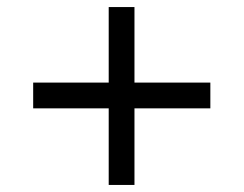

<svg xmlns="http://www.w3.org/2000/svg" viewBox="-20 -579 690 544"><path d="M74 -272V-345H576V-272ZM288 -55V-559H361V-55Z"/></svg>

Font: Azeret Mono Thin Light
Style: Regular
Weight: 300
Version: Version 1.002